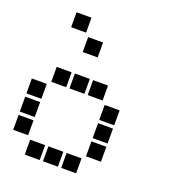

<svg xmlns="http://www.w3.org/2000/svg" viewBox="-141 -896 883 991"><g transform="rotate(20 300.0 -400.0)"><path d="M110 -791Q109 -791 109 -791Q109 -791 109 -790V-710Q109 -709 109 -709Q109 -709 110 -709H190Q191 -709 191 -709Q191 -709 191 -710V-790Q191 -791 191 -791Q191 -791 190 -791ZM210 -691Q209 -691 209 -691Q209 -691 209 -690V-610Q209 -609 209 -609Q209 -609 210 -609H290Q291 -609 291 -609Q291 -609 291 -610V-690Q291 -691 291 -691Q291 -691 290 -691ZM110 -491Q109 -491 109 -491Q109 -491 109 -490V-410Q109 -409 109 -409Q109 -409 110 -409H190Q191 -409 191 -409Q191 -409 191 -410V-490Q191 -491 191 -491Q191 -491 190 -491ZM210 -491Q209 -491 209 -491Q209 -491 209 -490V-410Q209 -409 209 -409Q209 -409 210 -409H290Q291 -409 291 -409Q291 -409 291 -410V-490Q291 -491 291 -491Q291 -491 290 -491ZM310 -491Q309 -491 309 -491Q309 -491 309 -490V-410Q309 -409 309 -409Q309 -409 310 -409H390Q391 -409 391 -409Q391 -409 391 -410V-490Q391 -491 391 -491Q391 -491 390 -491ZM10 -391Q9 -391 9 -391Q9 -391 9 -390V-310Q9 -309 9 -309Q9 -309 10 -309H90Q91 -309 91 -309Q91 -309 91 -310V-390Q91 -391 91 -391Q91 -391 90 -391ZM410 -391Q409 -391 409 -391Q409 -391 409 -390V-310Q409 -309 409 -309Q409 -309 410 -309H490Q491 -309 491 -309Q491 -309 491 -310V-390Q491 -391 491 -391Q491 -391 490 -391ZM10 -291Q9 -291 9 -291Q9 -291 9 -290V-210Q9 -209 9 -209Q9 -209 10 -209H90Q91 -209 91 -209Q91 -209 91 -210V-290Q91 -291 91 -291Q91 -291 90 -291ZM410 -291Q409 -291 409 -291Q409 -291 409 -290V-210Q409 -209 409 -209Q409 -209 410 -209H490Q491 -209 491 -209Q491 -209 491 -210V-290Q491 -291 491 -291Q491 -291 490 -291ZM10 -191Q9 -191 9 -191Q9 -191 9 -190V-110Q9 -109 9 -109Q9 -109 10 -109H90Q91 -109 91 -109Q91 -109 91 -110V-190Q91 -191 91 -191Q91 -191 90 -191ZM410 -191Q409 -191 409 -191Q409 -191 409 -190V-110Q409 -109 409 -109Q409 -109 410 -109H490Q491 -109 491 -109Q491 -109 491 -110V-190Q491 -191 491 -191Q491 -191 490 -191ZM110 -91Q109 -91 109 -91Q109 -91 109 -90V-10Q109 -9 109 -9Q109 -9 110 -9H190Q191 -9 191 -9Q191 -9 191 -10V-90Q191 -91 191 -91Q191 -91 190 -91ZM210 -91Q209 -91 209 -91Q209 -91 209 -90V-10Q209 -9 209 -9Q209 -9 210 -9H290Q291 -9 291 -9Q291 -9 291 -10V-90Q291 -91 291 -91Q291 -91 290 -91ZM310 -91Q309 -91 309 -91Q309 -91 309 -90V-10Q309 -9 309 -9Q309 -9 310 -9H390Q391 -9 391 -9Q391 -9 391 -10V-90Q391 -91 391 -91Q391 -91 390 -91Z"/></g></svg>

Font: Doto Black ExtraBold
Style: Regular
Weight: 800
Monospace: yes
Version: Version 1.000